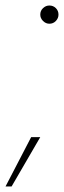

<svg xmlns="http://www.w3.org/2000/svg" viewBox="-73 -553 232 696"><path d="M106 -467Q93 -467 83 -477Q73 -487 73 -500Q73 -514 83 -523.5Q93 -533 106 -533Q120 -533 129.5 -523.5Q139 -514 139 -500Q139 -487 129.5 -477Q120 -467 106 -467ZM-53 123 40 -56H73L-31 123Z"/></svg>

Font: DM Sans 10pt Thin
Style: Italic
Weight: 250
Italic angle: -10°
Version: Version 4.004;gftools[0.9.30]